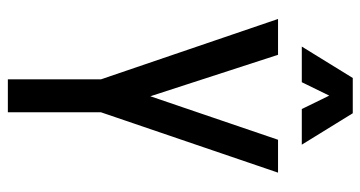

<svg xmlns="http://www.w3.org/2000/svg" viewBox="-240 -700 940 501"><g transform="rotate(90 230.5 -450.0)"><path d="M187.8 -243 345.2 -705H431L273.5 -243ZM187.5 0V-243H273.5V0ZM187.5 -243 30 -705H123.5L273.5 -243ZM184 -900H260L195 -767H102ZM276 -900 358 -767H265L200 -900Z"/></g></svg>

Font: Akshar Light
Style: Regular
Weight: 300
Designer: Tall Chai
Foundry: Tall Chai
Version: Version 1.100